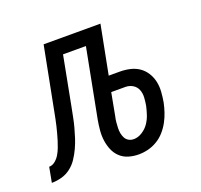

<svg xmlns="http://www.w3.org/2000/svg" viewBox="-148 -642 799 765"><g transform="rotate(-20 251.0 -259.0)"><path d="M317 12Q295 12 274.5 6Q254 0 239 -14Q224 -28 216 -47Q208 -66 205 -87Q202 -108 204 -130.5Q206 -153 210 -175L266 -466H169L129 -257Q125 -237 121 -216.5Q117 -196 111.5 -175.5Q106 -155 99.5 -135Q93 -115 84 -95.5Q75 -76 62.5 -57Q50 -38 32 -24.5Q14 -11 -7 -5.5Q-28 0 -48 0L-36 -64Q-22 -64 -10 -74Q2 -84 9.5 -97Q17 -110 22 -123.5Q27 -137 31.5 -151Q36 -165 39.5 -179Q43 -193 46.5 -206.5Q50 -220 52.5 -234Q55 -248 58 -262L110 -530H351L311 -324H358Q381 -324 402 -319Q423 -314 439.5 -302.5Q456 -291 467 -273.5Q478 -256 482.5 -235.5Q487 -215 485.5 -192.5Q484 -170 480 -148Q476 -129 469.5 -109.5Q463 -90 453 -71.5Q443 -53 428.5 -36.5Q414 -20 395.5 -9Q377 2 357 7Q337 12 317 12ZM319 -52Q337 -52 354.5 -63Q372 -74 383 -90Q394 -106 400 -124Q406 -142 410 -160Q413 -177 414 -194.5Q415 -212 409 -227Q403 -242 389 -250.5Q375 -259 358 -259H298L280 -163Q277 -151 276 -139Q275 -127 274.5 -115.5Q274 -104 276 -93Q278 -82 283 -72.5Q288 -63 297.5 -57.5Q307 -52 319 -52Z"/></g></svg>

Font: Lode Term
Style: Italic
Weight: 400
Italic angle: -11°
Monospace: yes
Designer: Belleve Invis
Foundry: Belleve Invis
Version: Version 29.2.0